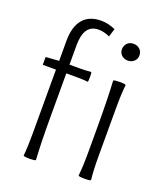

<svg xmlns="http://www.w3.org/2000/svg" viewBox="-147 -907 870 1012"><g transform="rotate(20 287.5 -401.5)"><path d="M138 5Q108 5 104 0Q109 -50 109 -121V-242V-484H35V-528L109 -533V-645Q109 -725 144 -766.5Q179 -808 246 -808Q285 -808 326 -790L312 -744Q279 -759 249 -759Q167 -759 167 -642V-533H228Q258 -533 288 -536Q291 -534 291 -508.5Q291 -483 288 -481Q266 -484 228 -484H167V-242Q167 -90 173 0Q169 5 138 5ZM447 5Q417 5 412 0Q418 -50 418 -133V-267Q418 -434 412 -533Q417 -538 447 -538Q478 -538 482 -533Q476 -484 476 -400V-266V-133Q476 -50 482 0Q478 5 447 5ZM448 -658Q427 -658 413 -671Q399 -684 399 -704Q399 -725 413 -739Q426 -752 448 -752Q468 -752 482.5 -739Q497 -726 497 -704Q497 -684 482.5 -671Q468 -658 448 -658Z"/></g></svg>

Font: GenSekiGothic TW L
Style: Regular
Weight: 300
Version: Version 1.501;PS 1;hotconv 16.6.51;makeotf.lib2.5.65220